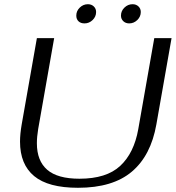

<svg xmlns="http://www.w3.org/2000/svg" viewBox="-20 -881 834 911"><path d="M75 -209Q75 -245 83 -291L155 -700H237L161 -268Q155 -232 155 -201Q155 -118 204 -75.5Q253 -33 357 -33Q485 -33 550.5 -94Q616 -155 636 -268L712 -700H794L722 -291Q696 -143 605.5 -66.5Q515 10 350 10Q209 10 142 -45.5Q75 -101 75 -209ZM342 -807Q342 -829 358.5 -845Q375 -861 397 -861Q414 -861 425 -850.5Q436 -840 436 -824Q436 -802 419.5 -786Q403 -770 381 -770Q363 -770 352.5 -780Q342 -790 342 -807ZM554 -807Q554 -829 570.5 -845Q587 -861 609 -861Q626 -861 637 -850.5Q648 -840 648 -824Q648 -802 631.5 -786Q615 -770 593 -770Q576 -770 565 -780.5Q554 -791 554 -807Z"/></svg>

Font: Fahkwang Light
Style: Italic
Weight: 300
Italic angle: -10°
Version: Version 1.000; ttfautohint (v1.6)